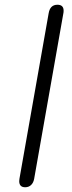

<svg xmlns="http://www.w3.org/2000/svg" viewBox="-20 -779 303 809"><path d="M61 -16Q61 -22 62 -26L185 -723Q191 -759 222 -759Q248 -759 248 -734Q248 -727 247 -723L124 -26Q121 -9 111 0.5Q101 10 86 10Q61 10 61 -16Z"/></svg>

Font: Kodchasan Light
Style: Italic
Weight: 300
Italic angle: -10°
Version: Version 1.000; ttfautohint (v1.6)